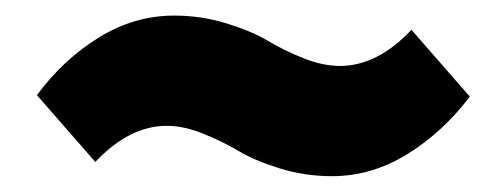

<svg xmlns="http://www.w3.org/2000/svg" viewBox="-20 -512 640 244"><path d="M201.2 -492.2Q235.8 -492.2 268.1 -482.2Q300.3 -472.2 320.3 -460.2Q340.3 -448.2 365.2 -438.2Q390.1 -428.2 412.1 -428.2Q459.5 -428.2 502.9 -474.1L577.1 -389.2Q542.5 -343.8 497.3 -315.9Q452.1 -288.1 401.9 -288.1Q367.2 -288.1 335.2 -298.1Q303.2 -308.1 283.2 -320.1Q263.2 -332 238.5 -342Q213.9 -352.1 191.9 -352.1Q144.5 -352.1 101.1 -306.2L26.9 -391.1Q60.5 -436.5 105.7 -464.4Q150.9 -492.2 201.2 -492.2Z"/></svg>

Font: Cooper Hewitt
Style: Heavy Italic
Weight: 714
Designer: Village Type and Design LLC
Foundry: Cooper Hewitt Smithsonian Design Museum
Version: 1.000